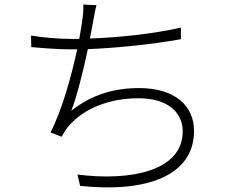

<svg xmlns="http://www.w3.org/2000/svg" viewBox="-20 -798 1040 848"><path d="M117 -641 118 -590C175 -585 234 -580 298 -580H321C296 -466 256 -316 203 -213L252 -194C262 -212 271 -227 284 -242C355 -324 470 -364 592 -364C720 -364 787 -302 787 -218C787 -44 560 3 322 -27L334 23C626 54 837 -21 837 -220C837 -330 753 -409 595 -409C483 -409 385 -380 295 -309C319 -370 348 -486 368 -581C494 -586 654 -602 779 -625V-676C655 -648 500 -632 377 -628L391 -701C395 -724 400 -753 406 -775L348 -778C349 -754 347 -732 343 -706C340 -686 336 -658 330 -626H297C238 -626 163 -633 117 -641Z"/></svg>

Font: Noto Sans CJK SC Light
Style: Regular
Weight: 300
Designer: Ryoko NISHIZUKA 西塚涼子 (kana, bopomofo & ideographs); Paul D. Hunt (Latin, Greek & Cyrillic); Sandoll Communications 산돌커뮤니
Foundry: Adobe
Version: Version 2.004;hotconv 1.0.118;makeotfexe 2.5.65603